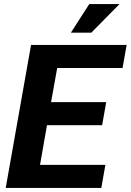

<svg xmlns="http://www.w3.org/2000/svg" viewBox="-20 -920 640 940"><path d="M8 0H476L496 -113H176L210 -307H480L500 -420H230L260 -587H580L600 -700H132ZM327 -760H427L565 -900H417Z"/></svg>

Font: Uncut Sans
Style: Bold Italic
Weight: 700
Italic angle: -10°
Designer: Kasper Nordkvist
Foundry: Uncut Type
Version: Version 1.111;FEAKit 1.0